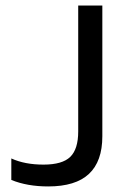

<svg xmlns="http://www.w3.org/2000/svg" viewBox="-20 -664 458 694"><path d="M349.9 -171.4V-643.9H262.7V-188.9Q262.7 -125.1 234 -97Q205.3 -69 137.3 -69Q69.4 -69 20.9 -91.3V-13.6Q78.5 9.9 154.1 9.9Q253.2 9.9 301.5 -35.4Q349.9 -80.7 349.9 -171.4Z"/></svg>

Font: Arad-VF Thin Dots1
Style: Regular
Weight: 100
Designer: Mohammad Darvishi
Version: Version 1.000;August 30, 2024;FontCreator 15.0.0.2992 64-bit